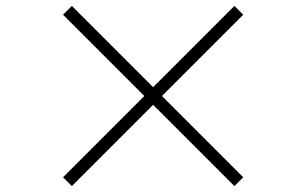

<svg xmlns="http://www.w3.org/2000/svg" viewBox="-20 -694 1040 652"><path d="M224 -62 194 -92 470 -368 194 -644 224 -674 500 -398 776 -674 806 -644 530 -368 806 -92 776 -62 500 -338Z"/></svg>

Font: Noto Serif KR ExtraLight
Style: Regular
Weight: 200
Designer: Ryoko NISHIZUKA 西塚涼子 (kana & ideographs); Frank Grießhammer (Latin, Greek & Cyrillic); Wenlong ZHANG 张文龙 (bopomofo); San
Foundry: Adobe
Version: Version 2.002-H1;hotconv 1.1.0;makeotfexe 2.6.0